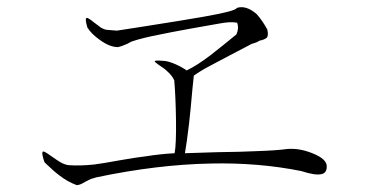

<svg xmlns="http://www.w3.org/2000/svg" viewBox="-20 -632 1040 546"><path d="M312.5 -544.9 287.1 -546.9Q278.3 -546.9 266.6 -553.7Q259.8 -558.6 247.1 -568.4Q230.5 -582 226.6 -581.1Q220.7 -580.1 228.5 -553.7Q240.2 -535.2 263.7 -518.6Q292 -498 315.4 -498Q325.2 -500 335.9 -504.9Q341.8 -506.8 351.6 -512.7L356.4 -514.6Q385.7 -524.4 431.6 -533.2Q459 -539.1 517.6 -549.8L600.6 -564.5Q634.8 -571.3 654.3 -567.4Q660.2 -551.8 652.3 -534.2Q618.2 -505.9 578.1 -474.6Q541 -446.3 510.7 -431.6L506.8 -434.6Q491.2 -444.3 479.5 -449.2Q457 -459 443.4 -459Q420.9 -460.9 419.9 -458Q418.9 -456.1 431.6 -447.3Q447.3 -437.5 455.1 -429.7Q469.7 -417 475.6 -403.3Q479.5 -357.4 480.5 -291Q481.4 -221.7 476.6 -196.3Q437.5 -194.3 394.5 -187.5Q369.1 -184.6 324.2 -176.8Q270.5 -167 247.1 -164.1Q208 -160.2 178.7 -162.1Q167 -162.1 151.4 -170.9Q141.6 -176.8 125 -188.5Q106.4 -202.1 102.5 -201.2Q96.7 -199.2 106.4 -170.9L112.3 -165Q135.7 -142.6 149.4 -132.8Q171.9 -115.2 198.2 -105.5Q203.1 -105.5 210 -108.4Q214.8 -110.4 224.6 -116.2Q233.4 -120.1 238.3 -123Q247.1 -126 254.9 -127.9Q427.7 -164.1 580.1 -167Q715.8 -169.9 836.9 -145.5Q876 -132.8 893.6 -136.7Q909.2 -139.6 909.2 -158.2Q910.2 -179.7 868.2 -196.3Q829.1 -211.9 793.9 -208Q767.6 -204.1 707 -202.1Q671.9 -200.2 596.7 -199.2L505.9 -196.3Q510.7 -222.7 517.6 -280.3Q521.5 -313.5 527.3 -379.9L531.2 -417Q551.8 -431.6 580.1 -446.3Q597.7 -456.1 629.9 -472.7L689.5 -503.9Q695.3 -507.8 704.1 -509.8Q709 -510.7 718.8 -516.6Q730.5 -518.6 738.3 -524.4Q744.1 -530.3 740.2 -547.9Q726.6 -573.2 710 -591.8Q679.7 -618.2 653.3 -609.4Q651.4 -600.6 556.6 -584Q501 -574.2 376 -554.7Z"/></svg>

Font: Batang
Style: Regular
Weight: 400
Version: Version 2.21